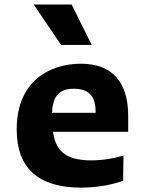

<svg xmlns="http://www.w3.org/2000/svg" viewBox="-20 -842 660 874"><path d="M249 -418C260.5 -428 279 -438 316 -438C379 -438 415 -409 415 -337V-328.5H217C218.5 -381 234 -405 249 -418ZM56 -253.5C56 -72.5 158.5 12 349 12C427 12 492 -2 540.5 -19L542 -134C503.5 -122 451 -112 395 -112C272 -112 233 -161 221.5 -242H563.5V-315C563.5 -463.5 495 -552 347.5 -552C208.5 -552 56 -474 56 -253.5ZM133.5 -821.5 258 -637.5H397.5L306 -821.5Z"/></svg>

Font: Monaspace Argon ExtraBold
Style: Bold
Weight: 800
Designer: Riley Cran & the Lettermatic Team
Foundry: Lettermatic
Version: Version 1.000 (Monaspace Argon)